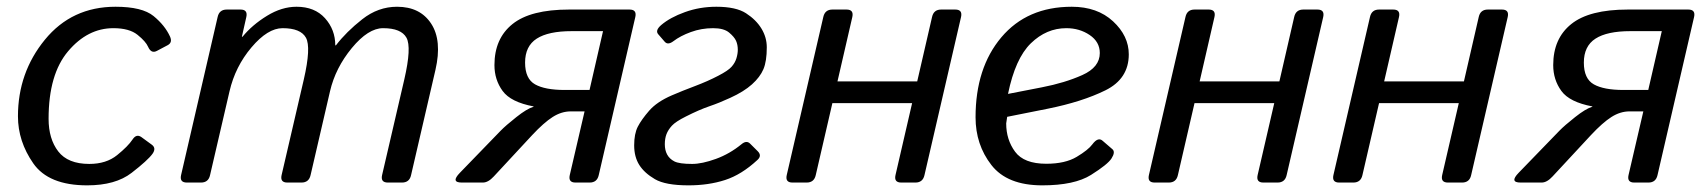

<svg xmlns="http://www.w3.org/2000/svg" viewBox="-20 -541 5041 569"><path d="M33.2 -196.3Q33.2 -325.7 113 -423.3Q192.9 -521 322.3 -521Q401.4 -521 435.1 -493.4Q468.8 -465.8 483.9 -432.6Q491.7 -415 477.1 -407.2L444.8 -390.1Q428.2 -381.3 418.9 -402.3Q412.1 -418 387.7 -437.7Q363.3 -457.5 315.9 -457.5Q239.7 -457.5 181.9 -389.2Q124 -320.8 124 -189Q124 -129.4 152.6 -92.3Q181.2 -55.2 244.6 -55.2Q294.9 -55.2 327.1 -81.3Q359.4 -107.4 373 -127.9Q384.3 -145 398.9 -134.8L429.7 -112.3Q443.8 -102.1 432.1 -85.4Q418 -65.9 370.1 -28.8Q322.3 8.3 238.3 8.3Q124 8.3 78.6 -56.9Q33.2 -122.1 33.2 -196.3Z M533.7 0Q511.7 0 516.6 -22L625 -490.7Q629.9 -512.7 651.9 -512.7H692.9Q714.8 -512.7 710 -490.7L696.8 -432.1H698.7Q727.5 -467.3 771.2 -494.1Q814.9 -521 858.9 -521Q912.6 -521 943.1 -487.1Q973.6 -453.1 973.6 -406.7H975.6Q1006.3 -446.8 1053.5 -483.9Q1100.6 -521 1156.7 -521Q1225.1 -521 1257.8 -470.9Q1290.5 -420.9 1270.5 -334L1198.2 -22Q1193.4 0 1171.4 0H1129.4Q1107.4 0 1112.3 -22L1178.2 -305.7Q1200.2 -400.9 1184.6 -429.2Q1168.9 -457.5 1115.2 -457.5Q1071.3 -457.5 1022.7 -398.7Q974.1 -339.8 958 -270.5L900.4 -22Q895.5 0 873.5 0H831.5Q809.6 0 814.5 -22L880.4 -305.7Q902.3 -400.9 886.7 -429.2Q871.1 -457.5 817.4 -457.5Q773.4 -457.5 725.3 -400.6Q677.2 -343.8 660.2 -270.5L602.5 -22Q597.7 0 575.7 0Z M1348.6 0Q1314.9 0 1342.8 -28.8L1463.4 -153.3Q1478.5 -168.9 1510 -193.8Q1541.5 -218.8 1561 -224.6L1561.5 -225.6Q1493.7 -238.3 1469.5 -271.5Q1445.3 -304.7 1445.3 -348.1Q1445.3 -426.8 1498.8 -469.7Q1552.2 -512.7 1666.5 -512.7H1845.7Q1867.7 -512.7 1862.8 -490.7L1754.4 -22Q1749.5 0 1727.5 0H1685.5Q1663.6 0 1668.5 -22L1712.4 -210.9H1671.4Q1644 -210.9 1617.9 -194.3Q1591.8 -177.7 1557.1 -140.6L1443.4 -18.1Q1426.8 0 1411.1 0ZM1536.1 -355.5Q1536.1 -307.6 1565.7 -291Q1595.2 -274.4 1653.3 -274.4H1727.1L1767.1 -448.7H1674.3Q1605 -448.7 1570.6 -426.5Q1536.1 -404.3 1536.1 -355.5Z M1859.4 -110.4Q1859.4 -144.5 1870.1 -165.5Q1880.9 -186.5 1903.8 -212.9Q1926.8 -239.3 1970.7 -258.3Q2002.4 -272 2040 -286.1Q2077.6 -300.3 2108.4 -316.4Q2137.7 -331.5 2147.9 -343Q2158.2 -354.5 2162.4 -368.2Q2166.5 -381.8 2166.5 -393.6Q2166.5 -408.2 2161.4 -419.9Q2156.2 -431.6 2140.6 -444.6Q2125 -457.5 2093.3 -457.5Q2058.6 -457.5 2027.3 -446Q1996.1 -434.6 1975.6 -418.9Q1959.5 -406.7 1950.2 -417L1930.7 -439.5Q1920.9 -450.7 1939.5 -466.8Q1965.8 -489.3 2009.8 -505.1Q2053.7 -521 2103 -521Q2161.1 -521 2190.9 -501.7Q2220.7 -482.4 2236.6 -456.3Q2252.4 -430.2 2252.4 -400.9Q2252.4 -359.4 2242.4 -335.9Q2232.4 -312.5 2208.5 -291Q2184.6 -269.5 2144 -251Q2112.3 -236.3 2082.3 -226.1Q2052.2 -215.8 2012.7 -195.8Q1982.4 -180.7 1971.2 -168.5Q1960 -156.2 1955.1 -143.3Q1950.2 -130.4 1950.2 -113.3Q1950.2 -96.2 1957 -83.3Q1963.9 -70.3 1978.5 -62.7Q1993.2 -55.2 2031.2 -55.2Q2060.5 -55.2 2101.6 -70.1Q2142.6 -85 2177.7 -113.8Q2192.4 -126 2203.1 -115.2L2225.6 -92.8Q2238.8 -79.6 2224.6 -66.9Q2177.7 -23.4 2128.9 -7.6Q2080.1 8.3 2020.5 8.3Q1952.1 8.3 1920.9 -10Q1889.6 -28.3 1874.5 -52.2Q1859.4 -76.2 1859.4 -110.4Z M2328.6 0Q2306.6 0 2311.5 -22L2419.9 -490.7Q2424.8 -512.7 2446.8 -512.7H2488.8Q2510.7 -512.7 2505.9 -490.7L2461.9 -299.8H2698.2L2742.2 -490.7Q2747.1 -512.7 2769 -512.7H2811Q2833 -512.7 2828.1 -490.7L2719.7 -22Q2714.8 0 2692.9 0H2650.9Q2628.9 0 2633.8 -22L2683.1 -235.4H2446.8L2397.5 -22Q2392.6 0 2370.6 0Z M2871.1 -193.4Q2871.1 -339.8 2947.5 -430.4Q3023.9 -521 3156.2 -521Q3231.9 -521 3278.6 -477.8Q3325.2 -434.6 3325.2 -379.9Q3325.2 -307.6 3256.1 -273.4Q3187 -239.3 3085 -218.8L2964.8 -194.8Q2961.9 -176.3 2961.9 -175.3Q2961.9 -127 2988.3 -91.3Q3014.6 -55.7 3080.6 -55.7Q3136.7 -55.7 3170.9 -76.2Q3205.1 -96.7 3217.3 -113.3Q3234.4 -136.2 3248 -123.5L3276.9 -98.6Q3286.1 -90.3 3273.9 -71.3Q3262.7 -53.7 3213.4 -22.7Q3164.1 8.3 3068.8 8.3Q2964.8 8.3 2918 -52Q2871.1 -112.3 2871.1 -193.4ZM2967.3 -262.7 3067.4 -282.2Q3135.7 -295.4 3187.5 -318.6Q3239.3 -341.8 3239.3 -383.8Q3239.3 -417 3209.2 -437.3Q3179.2 -457.5 3140.1 -457.5Q3081.1 -457.5 3034.9 -412.6Q2988.8 -367.7 2967.3 -262.7Z M3401.9 0Q3379.9 0 3384.8 -22L3493.2 -490.7Q3498 -512.7 3520 -512.7H3562Q3584 -512.7 3579.1 -490.7L3535.2 -299.8H3771.5L3815.4 -490.7Q3820.3 -512.7 3842.3 -512.7H3884.3Q3906.2 -512.7 3901.4 -490.7L3793 -22Q3788.1 0 3766.1 0H3724.1Q3702.1 0 3707 -22L3756.3 -235.4H3520L3470.7 -22Q3465.8 0 3443.8 0Z M3948.7 0Q3926.8 0 3931.6 -22L4040 -490.7Q4044.9 -512.7 4066.9 -512.7H4108.9Q4130.9 -512.7 4126 -490.7L4082 -299.8H4318.4L4362.3 -490.7Q4367.2 -512.7 4389.2 -512.7H4431.2Q4453.1 -512.7 4448.2 -490.7L4339.8 -22Q4335 0 4313 0H4271Q4249 0 4253.9 -22L4303.2 -235.4H4066.9L4017.6 -22Q4012.7 0 3990.7 0Z M4486.3 0Q4452.6 0 4480.5 -28.8L4601.1 -153.3Q4616.2 -168.9 4647.7 -193.8Q4679.2 -218.8 4698.7 -224.6L4699.2 -225.6Q4631.3 -238.3 4607.2 -271.5Q4583 -304.7 4583 -348.1Q4583 -426.8 4636.5 -469.7Q4689.9 -512.7 4804.2 -512.7H4983.4Q5005.4 -512.7 5000.5 -490.7L4892.1 -22Q4887.2 0 4865.2 0H4823.2Q4801.3 0 4806.2 -22L4850.1 -210.9H4809.1Q4781.7 -210.9 4755.6 -194.3Q4729.5 -177.7 4694.8 -140.6L4581.1 -18.1Q4564.5 0 4548.8 0ZM4673.8 -355.5Q4673.8 -307.6 4703.4 -291Q4732.9 -274.4 4791 -274.4H4864.7L4904.8 -448.7H4812Q4742.7 -448.7 4708.3 -426.5Q4673.8 -404.3 4673.8 -355.5Z"/></svg>

Font: Istok Web
Style: BoldItalic
Weight: 700
Italic angle: -13°
Designer: Andrey V. Panov
Foundry: Andrey V. Panov
Version: Version 1.0.2g